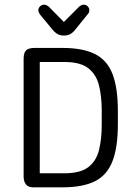

<svg xmlns="http://www.w3.org/2000/svg" viewBox="-20 -801 576 821"><path d="M81 -46Q81 -26 90.5 -13Q100 0 122 0H248Q333 0 385 -25.5Q437 -51 460.5 -110.5Q484 -170 484 -270V-326Q484 -427 460.5 -486Q437 -545 385 -570.5Q333 -596 248 -596H127Q102 -596 91.5 -585.5Q81 -575 81 -550ZM150 -60V-536H254Q324 -536 358 -509Q392 -482 403.5 -435Q415 -388 415 -327V-268Q415 -207 403.5 -160Q392 -113 358 -86.5Q324 -60 254 -60ZM253 -707 192 -769Q180 -781 169 -781Q159 -781 151.5 -774Q144 -767 144 -757Q144 -750 151 -739L199 -681Q213 -663 225 -656Q237 -649 253 -649Q270 -649 282 -656Q294 -663 308 -682L355 -740Q362 -747 362 -757Q362 -767 355 -774Q348 -781 338 -781Q326 -781 314 -768Z"/></svg>

Font: Beiruti
Style: Regular
Weight: 400
Version: Version 1.00